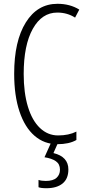

<svg xmlns="http://www.w3.org/2000/svg" viewBox="-20 -745 460 1005"><path d="M279.8 -679.2Q199.2 -679.2 151.6 -594Q104 -508.8 104 -357.9Q104 -259.8 126 -187Q147.9 -114.3 189 -75.2Q230 -36.1 284.2 -36.1Q339.8 -36.1 379.9 -56.2V-12.2Q341.8 9.8 279.8 9.8Q211.9 9.8 160.9 -34.2Q109.9 -78.1 82 -161.4Q54.2 -244.6 54.2 -358.9Q54.2 -529.8 115 -627.4Q175.8 -725.1 280.8 -725.1Q346.2 -725.1 395 -694.8L373 -652.8Q332 -679.2 279.8 -679.2ZM337.9 142.1Q337.9 190.9 307.4 215.6Q276.9 240.2 223.6 240.2Q193.4 240.2 181.6 234.9V196.8Q196.8 202.1 219.7 202.1Q257.8 202.1 275.9 185.8Q293.9 169.4 293.9 143.1Q293.9 113.8 272.5 98.9Q251 84 212.9 78.1L248 0H284.7L259.8 56.2Q337.9 75.2 337.9 142.1Z"/></svg>

Font: TypoPRO Open Sans Condensed
Style: Regular
Weight: 300
Width: 3
Foundry: Ascender Corporation
Version: Version 1.10